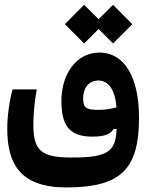

<svg xmlns="http://www.w3.org/2000/svg" viewBox="-20 -571 626 812"><path d="M260.3 221.7C494.6 221.7 567.9 142.1 567.9 -73.7C567.9 -239.3 509.8 -348.6 399.9 -348.6C304.2 -348.6 239.7 -259.3 239.7 -144C239.7 -43 272 6.8 369.1 6.8C421.9 6.8 446.3 -2.9 460.4 -25.4L473.1 -25.9C471.7 12.7 465.8 43.9 443.8 63.5C413.6 90.3 357.9 95.2 281.7 95.2C153.3 95.2 121.1 64.9 121.1 -43C121.1 -93.3 126 -137.7 135.3 -192.9H33.2C20.5 -147.9 10.7 -82 10.7 -26.9C10.7 121.6 65.4 221.7 260.3 221.7ZM458 -387.2 539.6 -468.8 458 -550.8 397 -489.7 335.9 -550.8 254.4 -468.8 335.9 -387.2 397 -448.2ZM472.7 -116.7C446.8 -109.9 421.9 -106.4 394 -106.4C343.8 -106.4 331.5 -116.7 331.5 -154.8C331.5 -198.2 355.5 -230.5 396 -230.5C438.5 -230.5 466.8 -191.9 472.7 -116.7Z"/></svg>

Font: Cascadia Code NF SemiBold
Style: Regular
Weight: 600
Monospace: yes
Designer: Aaron Bell
Foundry: Saja Typeworks
Version: Version 2404.023